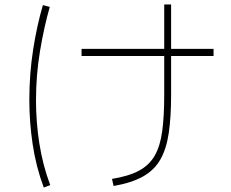

<svg xmlns="http://www.w3.org/2000/svg" viewBox="-20 -794 1040 864"><path d="M491 43 484 11Q559 -1 605.5 -26Q652 -51 676.5 -94Q701 -137 710 -204Q719 -271 719 -367V-542H347V-574H719V-774H750V-574H941V-542H750V-367Q750 -268 739.5 -196Q729 -124 701.5 -76Q674 -28 623 0.5Q572 29 491 43ZM206 39 177 50Q142 -44 127 -144.5Q112 -245 112 -344Q112 -461 129 -570Q146 -679 173 -771L204 -763Q178 -672 160 -564Q142 -456 142 -342Q142 -246 157 -149Q172 -52 206 39Z"/></svg>

Font: Murecho ExtraLight
Style: Regular
Weight: 200
Designer: Neil Summerour
Foundry: Positype
Version: Version 1.010; ttfautohint (v1.8.3)